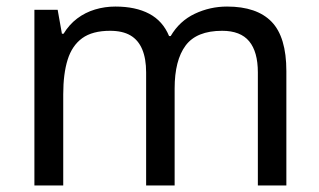

<svg xmlns="http://www.w3.org/2000/svg" viewBox="-20 -566 975 586"><path d="M673 -546Q764 -546 809 -499.5Q854 -453 854 -349V0H767V-345Q767 -408 740.5 -440Q714 -472 658 -472Q580 -472 546.5 -427Q513 -382 513 -296V0H426V-345Q426 -387 414 -415.5Q402 -444 378 -458Q354 -472 316 -472Q262 -472 231 -449.5Q200 -427 186.5 -384Q173 -341 173 -278V0H85V-536H156L169 -463H174Q191 -491 215.5 -509.5Q240 -528 270 -537Q300 -546 332 -546Q394 -546 435.5 -524Q477 -502 496 -456H501Q528 -502 574.5 -524Q621 -546 673 -546Z"/></svg>

Font: hingu115
Style: Book
Weight: 400
Designer: Jelle Bosma - Monotype Design Team
Foundry: Monotype Imaging Inc.
Version: Version 2.003